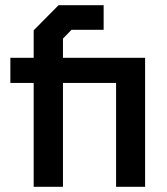

<svg xmlns="http://www.w3.org/2000/svg" viewBox="-20 -721 645 741"><path d="M540 0H428V-401H223V0H110V-401H20V-498H110V-604L206 -701H380V-606H256L223 -572V-498H540Z"/></svg>

Font: Chakra Petch SemiBold
Style: Regular
Weight: 600
Designer: Katatrad Aksorn Co.,Ltd.
Foundry: Cadson Demak Co.,Ltd.
Version: Version 1.000; ttfautohint (v1.6)